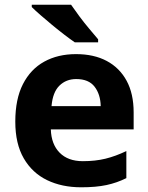

<svg xmlns="http://www.w3.org/2000/svg" viewBox="-20 -786 631 816"><path d="M303 -556Q379 -556 433.5 -527Q488 -498 518 -443Q548 -388 548 -308V-236H196Q198 -173 233.5 -137Q269 -101 332 -101Q385 -101 428 -111.5Q471 -122 517 -144V-29Q477 -9 432.5 0.5Q388 10 325 10Q243 10 180 -20.5Q117 -51 81 -113Q45 -175 45 -269Q45 -365 77.5 -428.5Q110 -492 168 -524Q226 -556 303 -556ZM304 -450Q261 -450 232.5 -422Q204 -394 199 -335H408Q407 -385 382 -417.5Q357 -450 304 -450ZM282 -766Q297 -744 317.5 -716.5Q338 -689 359.5 -663.5Q381 -638 397 -619V-606H298Q279 -619 253.5 -638.5Q228 -658 201.5 -680Q175 -702 152 -722Q129 -742 115 -756V-766Z"/></svg>

Font: Noto Sans NKo Unjoined
Style: Bold
Weight: 700
Designer: Monotype Design Team
Foundry: Monotype Imaging Inc.
Version: Version 2.004